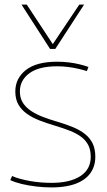

<svg xmlns="http://www.w3.org/2000/svg" viewBox="-20 -810 468 840"><path d="M25 -22 33 -40Q48 -33 68.5 -27.5Q89 -22 111.5 -18Q134 -14 158 -12Q182 -10 205 -10Q286 -10 331.5 -39.5Q377 -69 377 -124Q377 -153 367 -173.5Q357 -194 337.5 -209.5Q318 -225 288 -237Q258 -249 218 -261Q184 -271 153 -283Q122 -295 98 -312Q74 -329 60.5 -352.5Q47 -376 47 -410Q47 -467 93 -503.5Q139 -540 230 -540Q256 -540 281 -537Q306 -534 328.5 -528.5Q351 -523 367 -517L360 -499Q344 -504 323 -509Q302 -514 278 -517Q254 -520 230 -520Q150 -520 108.5 -489.5Q67 -459 67 -410Q67 -381 80 -360.5Q93 -340 115.5 -325Q138 -310 166.5 -299Q195 -288 226 -279Q267 -267 298.5 -254Q330 -241 352 -223.5Q374 -206 385.5 -182Q397 -158 397 -124Q397 -98 388.5 -76.5Q380 -55 364 -39Q348 -23 325 -12Q302 -1 271.5 4.5Q241 10 205 10Q173 10 139 6Q105 2 75.5 -5Q46 -12 25 -22ZM348 -790 222 -596H199L74 -790H97L211 -617L327 -790Z"/></svg>

Font: Georama ExtraCondensed Thin Thin
Style: Regular
Weight: 250
Version: Version 1.001